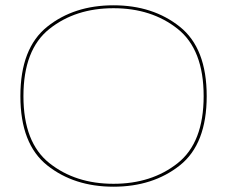

<svg xmlns="http://www.w3.org/2000/svg" viewBox="-20 -701 877 725"><path d="M408.5 4Q557.5 4 659 -76.5Q760.5 -157 760.5 -338Q760.5 -519 659 -600Q557.5 -681 408.5 -681Q259.5 -681 158.2 -600Q57 -519 57 -338Q57 -157 158.5 -76.5Q260 4 408.5 4ZM408.5 -7Q265 -7 166.8 -84.8Q68.5 -162.5 68.5 -338Q68.5 -514 166.8 -592Q265 -670 408.5 -670Q552.5 -670 650.8 -592Q749 -514 749 -338Q749 -162.5 650.8 -84.8Q552.5 -7 408.5 -7Z"/></svg>

Font: Anybody Expanded Thin
Style: Regular
Weight: 250
Width: 7
Version: Version 1.113;gftools[0.9.25]